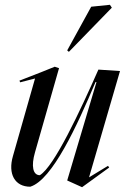

<svg xmlns="http://www.w3.org/2000/svg" viewBox="-20 -764 541 800"><path d="M322 16 435 -66 430 -73 351 -25 480 -468 390 -474C314 -302 206 -70 146 -34C117 -34 109 -72 126 -130L226 -480L208 -486L151 -463L61 -428L64 -421L126 -437L34 -114C12 -39 42 14 106 14C198 -14 302 -242 378 -422H382L260 -12ZM267 -548 446 -732 438 -744 360 -736 260 -554Z"/></svg>

Font: Mazius Display Extra italic
Style: Regular
Weight: 400
Italic angle: -17°
Designer: Alberto Casagrande & Collletttivo
Foundry: Collletttivo
Version: Version 2.000;Glyphs 3.2 (3217)